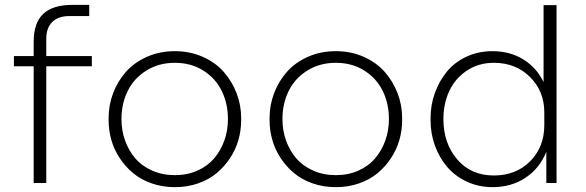

<svg xmlns="http://www.w3.org/2000/svg" viewBox="-20 -751 2407 788"><path d="M169.9 0H118.2V-479H37.1V-521H118.2V-579.1Q118.2 -656.7 157.2 -693.8Q196.3 -731 276.9 -731H346.2V-685.1H265.1Q218.8 -685.1 194.3 -660.6Q169.9 -636.2 169.9 -591.8V-521H356.9V-479H169.9Z M425.8 -256.8V-267.1Q425.8 -319.8 444.3 -368.7Q462.9 -417.5 496.8 -456.1Q530.8 -494.6 583 -517.8Q635.3 -541 697.8 -541Q759.8 -541 812 -517.8Q864.3 -494.6 898.2 -456.1Q932.1 -417.5 950.9 -368.7Q969.7 -319.8 969.7 -267.1V-256.8Q969.7 -215.8 958.5 -176.5Q947.3 -137.2 924.3 -102.3Q901.4 -67.4 869.6 -40.8Q837.9 -14.2 793.5 1.5Q749 17.1 697.8 17.1Q646.5 17.1 602.1 1.5Q557.6 -14.2 525.9 -40.8Q494.1 -67.4 471.2 -102.3Q448.2 -137.2 437 -176.5Q425.8 -215.8 425.8 -256.8ZM915.5 -262.2Q915.5 -325.7 890.1 -377.7Q864.7 -429.7 814.5 -461.4Q764.2 -493.2 697.8 -493.2Q631.3 -493.2 580.6 -461.4Q529.8 -429.7 504.2 -377.7Q478.5 -325.7 478.5 -262.2Q478.5 -215.8 493.2 -174.6Q507.8 -133.3 534.9 -101.6Q562 -69.8 604.2 -51Q646.5 -32.2 697.8 -32.2Q749 -32.2 790.8 -51Q832.5 -69.8 859.4 -101.6Q886.2 -133.3 900.9 -174.6Q915.5 -215.8 915.5 -262.2Z M1086.4 -256.8V-267.1Q1086.4 -319.8 1105 -368.7Q1123.5 -417.5 1157.5 -456.1Q1191.4 -494.6 1243.7 -517.8Q1295.9 -541 1358.4 -541Q1420.4 -541 1472.7 -517.8Q1524.9 -494.6 1558.8 -456.1Q1592.8 -417.5 1611.6 -368.7Q1630.4 -319.8 1630.4 -267.1V-256.8Q1630.4 -215.8 1619.1 -176.5Q1607.9 -137.2 1585 -102.3Q1562 -67.4 1530.3 -40.8Q1498.5 -14.2 1454.1 1.5Q1409.7 17.1 1358.4 17.1Q1307.1 17.1 1262.7 1.5Q1218.3 -14.2 1186.5 -40.8Q1154.8 -67.4 1131.8 -102.3Q1108.9 -137.2 1097.7 -176.5Q1086.4 -215.8 1086.4 -256.8ZM1576.2 -262.2Q1576.2 -325.7 1550.8 -377.7Q1525.4 -429.7 1475.1 -461.4Q1424.8 -493.2 1358.4 -493.2Q1292 -493.2 1241.2 -461.4Q1190.4 -429.7 1164.8 -377.7Q1139.2 -325.7 1139.2 -262.2Q1139.2 -215.8 1153.8 -174.6Q1168.5 -133.3 1195.6 -101.6Q1222.7 -69.8 1264.9 -51Q1307.1 -32.2 1358.4 -32.2Q1409.7 -32.2 1451.4 -51Q1493.2 -69.8 1520 -101.6Q1546.9 -133.3 1561.5 -174.6Q1576.2 -215.8 1576.2 -262.2Z M2002 17.1Q1944.3 17.1 1895.8 -5.6Q1847.2 -28.3 1814.9 -66.4Q1782.7 -104.5 1764.9 -153.8Q1747.1 -203.1 1747.1 -256.8V-267.1Q1747.1 -319.3 1764.4 -368.2Q1781.7 -417 1813 -455.8Q1844.2 -494.6 1893.3 -517.8Q1942.4 -541 2001 -541Q2073.2 -541 2127.9 -507.1Q2182.6 -473.1 2210.9 -414.1V-730H2264.2V0H2222.2V-127.9Q2194.8 -60.1 2136.7 -21.5Q2078.6 17.1 2002 17.1ZM2006.8 -30.8Q2097.7 -30.8 2155.8 -89.1Q2213.9 -147.5 2213.9 -237.8V-290Q2213.9 -376.5 2155.5 -434.8Q2097.2 -493.2 2006.8 -493.2Q1943.4 -493.2 1895.3 -460.7Q1847.2 -428.2 1823.5 -376.5Q1799.8 -324.7 1799.8 -262.2Q1799.8 -163.1 1856.4 -96.9Q1913.1 -30.8 2006.8 -30.8Z"/></svg>

Font: Sora ExtraLight
Style: Regular
Weight: 200
Designer: Jonathan Barnbrook, Julián Moncada
Foundry: Barnbrook Fonts
Version: Version 2.000